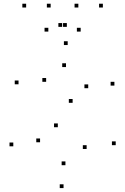

<svg xmlns="http://www.w3.org/2000/svg" viewBox="-20 -969 660 1012"><path d="M336.8 -731.6V-751.6H316.8V-731.6ZM77.7 -524.7V-544.7H57.7V-524.7ZM284.8 -298.4V-318.4H264.8V-298.4ZM436.6 -183.7V-203.7H416.6V-183.7ZM324.9 -98.2V-118.2H304.9V-98.2ZM191.2 -219.1V-239.1H171.2V-219.1ZM50.1 -197.8V-217.8H30.1V-197.8ZM314.9 22.4V2.4H294.9V22.4ZM589.9 -203.8V-223.8H569.9V-203.8ZM362.8 -427.1V-447.1H342.8V-427.1ZM223.2 -537.8V-557.8H203.2V-537.8ZM327.9 -615.5V-635.5H307.9V-615.5ZM445 -504.1V-524.1H425V-504.1ZM583 -517.8V-537.8H563V-517.8ZM247 -929.4V-949.4H227V-929.4ZM332.3 -827.4V-847.4H312.3V-827.4ZM307.7 -827.4V-847.4H287.7V-827.4ZM393 -929.4V-949.4H373V-929.4ZM522.2 -929.4V-949.4H502.2V-929.4ZM405.2 -802.5V-822.5H385.2V-802.5ZM234.8 -802.5V-822.5H214.8V-802.5ZM117.8 -929.4V-949.4H97.8V-929.4Z"/></svg>

Font: Monaspace Neon Dots Var
Style: Regular
Weight: 400
Designer: Riley Cran and the Lettermatic Team
Version: Version 1.100 (Monaspace Neon Dots)